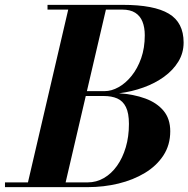

<svg xmlns="http://www.w3.org/2000/svg" viewBox="-68 -770 775 790"><path d="M-47.5 0V-19.5H47L212.7 -730.5H127.5V-750H437.5Q565.8 -750 626.6 -713.7Q687.5 -677.5 687.5 -595Q687.5 -552.2 665.9 -516.7Q644.3 -481.2 607.1 -454.2Q570 -427.2 522.1 -410Q474.3 -392.7 421.8 -386.2Q482.3 -382.2 529.9 -364.7Q577.5 -347.2 605 -314.2Q632.5 -281.2 632.5 -229.7Q632.5 -173.7 604.5 -130.7Q576.5 -87.7 528.4 -58.6Q480.3 -29.5 419.3 -14.7Q358.3 0 292.5 0ZM202 -19.5H292.5Q328.5 -19.5 359.4 -37.4Q390.3 -55.2 413.4 -87.6Q436.5 -120 449.5 -163.9Q462.5 -207.7 462.5 -260Q462.5 -304.5 450.1 -329.5Q437.8 -354.5 414.6 -364.8Q391.5 -375 358.5 -375H264.8L269.3 -395H362.3Q390.8 -395 419.9 -411.3Q449 -427.5 473.5 -457.9Q498 -488.3 512.9 -530.5Q527.7 -572.8 527.7 -625Q527.7 -657.3 518.2 -680.9Q508.8 -704.5 488.4 -717.5Q468 -730.5 435 -730.5H367.8Z"/></svg>

Font: Bodoni Moda
Style: Italic
Weight: 400
Italic angle: -13°
Designer: Owen Earl
Foundry: indestructible type
Version: Version 2.005